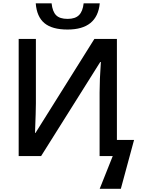

<svg xmlns="http://www.w3.org/2000/svg" viewBox="-20 -951 890 1170"><path d="M667 0H586.9V-387.2Q586.9 -464.4 594.7 -573.2H590.8L230.5 0H93.8V-713.9H198.7V-321.3Q198.7 -278.3 193.4 -141.1H196.3L555.2 -713.9H692.4V-98.1H796.9L716.3 199.7H587.4ZM197.8 -930.7H294.4Q299.8 -880.4 322 -858.2Q344.2 -835.9 392.1 -835.9Q438.5 -835.9 461.4 -858.9Q484.4 -881.8 489.7 -930.7H587.9Q572.8 -771 391.6 -771Q297.9 -771 251 -809.8Q204.1 -848.6 197.8 -930.7Z"/></svg>

Font: Viking Open Sans Light
Style: Bold
Weight: 600
Foundry: Ascender Corporation
Version: Version 2.001